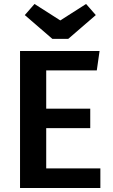

<svg xmlns="http://www.w3.org/2000/svg" viewBox="-20 -948 570 968"><path d="M414 -928 463 -872 324 -752H244L105 -872L154 -928L284 -845ZM482 -691 468 -593H213V-400H435V-302H213V-99H486V0H81V-691Z"/></svg>

Font: FiraGO Medium
Style: Regular
Weight: 500
Designer: bBox Type
Foundry: bBox Type GmbH
Version: Version 1.001;PS 001.001;hotconv 1.0.88;makeotf.lib2.5.64775